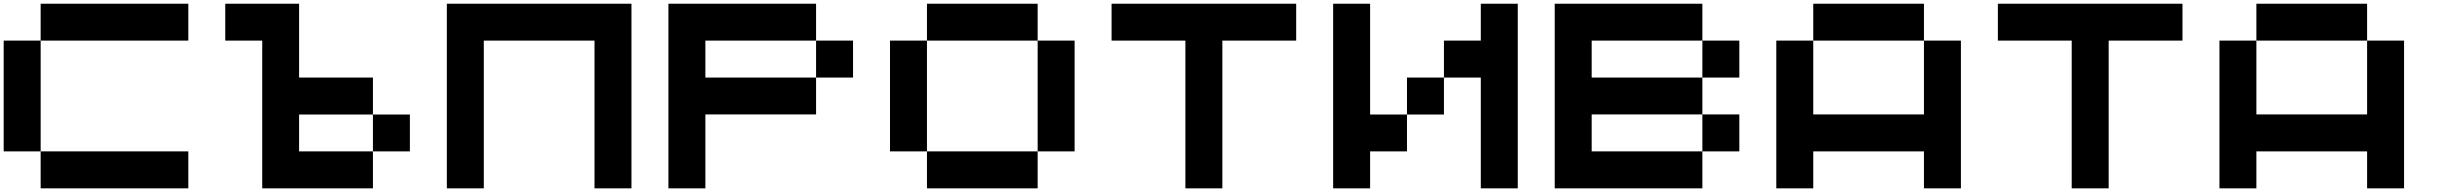

<svg xmlns="http://www.w3.org/2000/svg" viewBox="-20 -820 13242 1040"><path d="M1000 200.2H200.2V0H1000ZM0 -600.1H200.2V0H0ZM1000 -799.8V-600.1H200.2V-799.8Z M2200.2 0H2000V-199.7H2200.2ZM1400.4 -600.1H1200.2V-799.8H1600.1V-399.9H2000V-199.7H1600.1V0H2000V200.2H1400.4Z M2600.6 200.2H2400.4V-799.8H3400.4V200.2H3200.2V-600.1H2600.6Z M3800.8 -600.1V-399.9H4400.4V-200.2H3800.8V200.2H3600.6V-799.8H4400.4V-600.1ZM4400.4 -600.1H4600.6V-399.9H4400.4Z M4800.8 -600.1H5001V0H4800.8ZM5600.6 -799.8V-600.1H5001V-799.8ZM5001 200.2V0H5600.6V200.2ZM5600.6 -600.1H5800.8V0H5600.6Z M6001 -799.8H7001V-600.1H6601.1V200.2H6400.9V-600.1H6001Z M7401.4 0V200.2H7201.2V-799.8H7401.4V-199.7H7601.1V0ZM7801.3 -199.7H7601.1V-399.9H7801.3ZM8201.2 200.2H8001V-399.9H7801.3V-600.1H8001V-799.8H8201.2Z M9401.4 0H9201.2V-200.2H9401.4ZM8601.6 -399.9H9201.2V-200.2H8601.6V0H9201.2V200.2H8401.4V-799.8H9201.2V-600.1H8601.6ZM9401.4 -399.9H9201.2V-600.1H9401.4Z M10401.4 -799.8V-600.1H9801.8V-799.8ZM10401.4 -600.1H10601.6V200.2H10401.4V0H9801.8V200.2H9601.6V-600.1H9801.8V-200.2H10401.4Z M10801.8 -799.8H11801.8V-600.1H11401.9V200.2H11201.7V-600.1H10801.8Z M12801.8 -799.8V-600.1H12202.1V-799.8ZM12801.8 -600.1H13002V200.2H12801.8V0H12202.1V200.2H12002V-600.1H12202.1V-200.2H12801.8Z"/></svg>

Font: QuinqueFive
Style: Regular
Weight: 400
Monospace: yes
Designer: GGBotNet
Foundry: GGBotNet
Version: 1.1